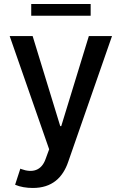

<svg xmlns="http://www.w3.org/2000/svg" viewBox="-20 -725 604 953"><path d="M143 208C238 208 292 157 319 77L536 -546H421L284 -99H279L142 -546H28L224 16L206 65C186 121 142 135 85 114L81 112L55 192C80 203 112 208 143 208ZM135 -647H430V-705H135Z"/></svg>

Font: Wafeq Medium
Style: Regular
Weight: 500
Designer: Rasmus Andersson & Azza Alameddine
Foundry: Google & TypeTogether
Version: Version 3.000;January 28, 2025;FontCreator 15.0.0.3014 64-bi